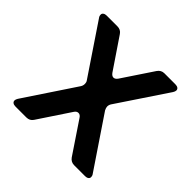

<svg xmlns="http://www.w3.org/2000/svg" viewBox="-140 -652 781 781"><g transform="rotate(45 250.0 -262.0)"><path d="M313 -264Q313 -257 318 -247L465 -29Q470 -23 470 -14Q470 -8 464.5 -4Q459 0 450 0H387Q369 0 358 -15L266 -152Q259 -163 249 -163Q239 -163 232 -152L141 -15Q131 0 112 0H50Q40 0 34.5 -4Q29 -8 29 -15Q29 -21 34 -29L179 -247Q184 -255 184 -264Q184 -275 179 -281L35 -495Q30 -501 30 -510Q30 -516 35.5 -520Q41 -524 50 -524H112Q131 -524 141 -509L231 -376Q239 -365 248 -365Q257 -365 265 -376L353 -508Q364 -524 382 -524H445Q455 -524 460.5 -520Q466 -516 466 -509Q466 -503 461 -495L318 -281Q313 -273 313 -264Z"/></g></svg>

Font: Shippori Gochic B2 Bold
Style: Regular
Weight: 700
Designer: FONTDASU
Foundry: FONTDASU / Google Inc. / but / Adobe
Version: Version 1.130